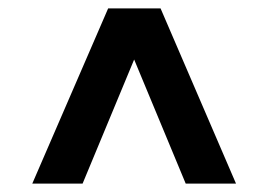

<svg xmlns="http://www.w3.org/2000/svg" viewBox="-20 -579 640 458"><path d="M57 -141 238 -559H363L543 -141H423L300 -437L177 -141Z"/></svg>

Font: Montserrat Z
Style: Bold
Weight: 700
Designer: Julieta Ulanovsky
Foundry: Julieta Ulanovsky
Version: Version 8.000